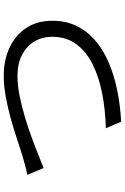

<svg xmlns="http://www.w3.org/2000/svg" viewBox="162 -852 676 1040"><g transform="rotate(-90 500.0 -332.0)"><path d="M72.9 -522.1Q100.3 -527.1 127.6 -534.8Q154.9 -542.5 183.1 -550.7Q215 -560.5 264.9 -577.2Q314.9 -594 373.8 -610.6Q432.8 -627.2 494.3 -638.5Q555.8 -649.8 610.1 -649.8Q693.6 -649.8 760.7 -618.8Q827.9 -587.7 867.7 -529.1Q907.5 -470.4 907.5 -386.4Q907.5 -314.3 880.5 -257.3Q853.4 -200.2 803.8 -156.7Q754.1 -113.3 686.3 -83.4Q618.4 -53.5 535.9 -36.1Q453.3 -18.7 361 -13.7L325.4 -96.6Q423.9 -99.2 512.8 -116.4Q601.6 -133.6 671.1 -168Q740.6 -202.4 780.7 -256.7Q820.7 -310.9 820.7 -387.6Q820.7 -440.1 795.9 -482.6Q771.1 -525 723.4 -550.2Q675.6 -575.4 608 -575.4Q559.1 -575.4 501.3 -563.9Q443.5 -552.3 384.5 -534.6Q325.5 -516.9 271.8 -497.1Q218 -477.3 175.8 -460.2Q133.6 -443.2 109.8 -433.9Z"/></g></svg>

Font: Shanggu Sans SC VF
Style: Regular
Weight: 250
Designer: GuiWonder
Version: Version 1.021